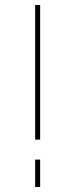

<svg xmlns="http://www.w3.org/2000/svg" viewBox="-20 -750 302 770"><path d="M121 0V-110H141V0ZM121 -190V-730H141V-190Z"/></svg>

Font: M PLUS 1p Thin
Style: Regular
Weight: 250
Version: Version 1.062